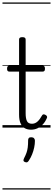

<svg xmlns="http://www.w3.org/2000/svg" viewBox="-20 -1030 428 1550"><path d="M231 17Q199 17 177.5 3.5Q156 -10 145 -36.5Q134 -63 134 -104V-452H56Q46 -452 41.5 -457.5Q37 -463 37 -475Q37 -488 41.5 -494Q46 -500 56 -500H134V-711Q134 -721 140.5 -725.5Q147 -730 160 -730Q174 -730 180.5 -725.5Q187 -721 187 -711V-500H324Q334 -500 338.5 -494Q343 -488 343 -475Q343 -463 338.5 -457.5Q334 -452 324 -452H187V-116Q187 -74 197.5 -52.5Q208 -31 238 -31Q263 -31 282.5 -48.5Q302 -66 320 -99Q325 -107 332 -107Q339 -107 348 -102Q357 -97 359.5 -90Q362 -83 358 -76Q345 -46 325.5 -25.5Q306 -5 282 6Q258 17 231 17ZM181 278Q171 274 169.5 267.5Q168 261 174 248Q187 223 194 203Q201 183 204 160Q207 137 207 102Q207 91 212.5 84.5Q218 78 232 78Q247 78 254.5 86Q262 94 262 106Q262 133 256 161Q250 189 239.5 215.5Q229 242 213 266Q207 276 200 279.5Q193 283 181 278ZM0 490H388V500H0ZM0 -20H388V0H0ZM0 -505H388V-500H0ZM0 -1010H388V-1000H0Z"/></svg>

Font: Playwrite PE Guides
Style: Regular
Weight: 400
Designer: Veronika Burian, José Scaglione
Foundry: TypeTogether
Version: Version 1.003